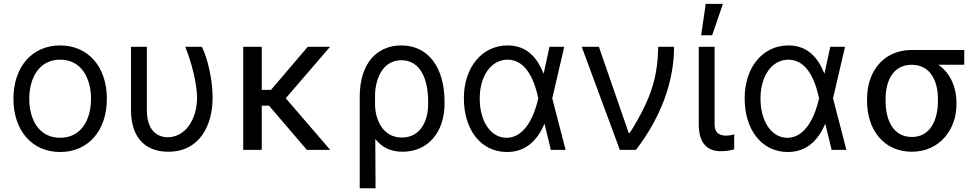

<svg xmlns="http://www.w3.org/2000/svg" viewBox="-20 -793 5181 1016"><path d="M298.3 11.4C446 11.4 545.5 -100.9 545.5 -269.9C545.5 -440.3 446 -552.6 298.3 -552.6C150.6 -552.6 51.1 -440.3 51.1 -269.9C51.1 -100.9 150.6 11.4 298.3 11.4ZM298.3 -63.9C186.1 -63.9 134.9 -160.5 134.9 -269.9C134.9 -379.3 186.1 -477.3 298.3 -477.3C410.5 -477.3 461.6 -379.3 461.6 -269.9C461.6 -160.5 410.5 -63.9 298.3 -63.9Z M673.3 -545.5V-211.6C673.3 -58.2 754.3 9.9 870.7 9.9C1035.5 9.9 1105.1 -127.8 1105.1 -277C1105.1 -372.2 1078.1 -485.8 1048.3 -545.5H960.2C992.9 -464.5 1021.3 -358 1022.7 -277C1022.7 -159.1 958.8 -66.8 867.9 -66.8C811.1 -66.8 757.1 -103.7 757.1 -210.2V-545.5Z M1365.1 -545.5H1267V0H1365.1V-233.7H1403.8L1603.7 0H1727.3L1492.2 -273.1L1726.6 -545.5H1608.7L1414.1 -317.5H1365.1Z M1883.5 203.1H1967.3L1965.9 -57.9C1999.6 -14.6 2045.1 9.9 2110.8 9.9C2247.2 9.9 2332.4 -96.6 2332.4 -244.3V-254.3C2332.4 -434.7 2247.2 -552.6 2103.7 -552.6C1978.7 -552.6 1883.5 -463.1 1883.5 -279.8ZM1964.8 -228.7 1964.5 -281.2C1963.8 -373.6 2004.3 -474.4 2103.7 -474.4C2201.7 -474.4 2245.7 -379.3 2245.7 -254.3V-244.3C2245.7 -147.7 2201.7 -65.3 2106.5 -65.3C2004.6 -65.3 1968.4 -160.5 1964.8 -228.7Z M2660.5 11.4C2761 12.4 2823.9 -49.7 2860.8 -137.8H2861.5L2894.9 0H2973L2902.3 -272.7L2965.9 -545.5H2887.8L2856.9 -403.4H2856.5C2821.7 -490.8 2765.6 -552.6 2666.2 -552.6C2530.5 -552.6 2434.7 -436.8 2434.7 -272.7C2434.7 -107.2 2523.8 9.9 2660.5 11.4ZM2828.5 -272.7 2828.1 -271.3C2812.5 -199.9 2766 -63.9 2660.5 -63.9C2575.3 -63.9 2518.5 -153.1 2518.5 -271.3C2518.5 -392 2579.5 -477.3 2666.2 -477.3C2774.5 -477.3 2813.6 -343 2828.1 -274.1Z M3259.9 0H3345.2C3479.4 -174.7 3546.9 -363.6 3546.9 -545.5H3463.1C3459.5 -397 3434.7 -282.7 3312.5 -89.5H3306.8L3149.1 -545.5H3058.2Z M3677.6 -545.5V-134.9C3677.6 -29.8 3727.3 7.1 3794 7.1C3828.1 7.1 3850.9 1.4 3865.1 -2.8V-82.4C3858 -79.5 3838.1 -75.3 3823.9 -75.3C3794 -75.3 3761.4 -83.8 3761.4 -134.9V-545.5ZM3690.3 -606.5H3748.6L3805.4 -772.7H3714.5Z M4146.3 11.4C4246.8 12.4 4309.7 -49.7 4346.6 -137.8H4347.3L4380.7 0H4458.8L4388.1 -272.7L4451.7 -545.5H4373.6L4342.7 -403.4H4342.3C4307.5 -490.8 4251.4 -552.6 4152 -552.6C4016.3 -552.6 3920.5 -436.8 3920.5 -272.7C3920.5 -107.2 4009.6 9.9 4146.3 11.4ZM4314.3 -272.7 4313.9 -271.3C4298.3 -199.9 4251.8 -63.9 4146.3 -63.9C4061.1 -63.9 4004.3 -153.1 4004.3 -271.3C4004.3 -392 4065.3 -477.3 4152 -477.3C4260.3 -477.3 4299.4 -343 4313.9 -274.1Z M4568.2 -258.5C4568.2 -106.5 4656.2 9.9 4805.4 9.9C4954.5 9.9 5041.2 -110.8 5041.2 -238.6V-248.6C5041.2 -336.6 5006 -407.7 4946 -450.3H5082.4V-528.4H4804C4656.2 -528.4 4568.2 -416.2 4568.2 -269.9ZM4666.2 -269.9C4666.2 -366.5 4707.4 -450.3 4804 -450.3C4902 -450.3 4943.2 -366.5 4943.2 -269.9V-258.5C4943.2 -156.2 4902 -68.2 4805.4 -68.2C4707.4 -68.2 4666.2 -156.2 4666.2 -258.5Z"/></svg>

Font: Karasuma Gothic
Style: Regular
Weight: 400
Designer: Rasmus Andersson, Ryoko Nishizuka
Foundry: Genbu
Version: Version 1.00